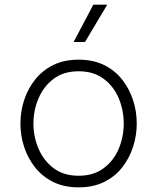

<svg xmlns="http://www.w3.org/2000/svg" viewBox="-20 -797 677 827"><path d="M346 -616H297L382 -777H442ZM319 10Q256 10 209.5 -13Q163 -36 131.5 -75.5Q100 -115 84 -164Q68 -213 68 -265Q68 -317 84 -366Q100 -415 131.5 -454.5Q163 -494 209.5 -517Q256 -540 319 -540Q381 -540 428 -517Q475 -494 506 -454.5Q537 -415 553 -366Q569 -317 569 -265Q569 -213 553 -164Q537 -115 506 -75.5Q475 -36 428 -13Q381 10 319 10ZM319 -40Q383 -40 426.5 -72.5Q470 -105 491.5 -156.5Q513 -208 513 -265Q513 -322 491.5 -373.5Q470 -425 426.5 -457.5Q383 -490 319 -490Q254 -490 211 -457.5Q168 -425 146 -373.5Q124 -322 124 -265Q124 -208 146 -156.5Q168 -105 211 -72.5Q254 -40 319 -40Z"/></svg>

Font: Be Vietnam Pro ExtraLight
Style: Regular
Weight: 200
Designer: Lam Bao, Tony Le, Vietanh Nguyen
Foundry: Yellow Type Foundry
Version: Version 1.002; ttfautohint (v1.8.3)